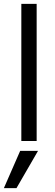

<svg xmlns="http://www.w3.org/2000/svg" viewBox="-33 -727 286 990"><path d="M156 0H77V-707H156ZM52 243H-13L71 51H163Z"/></svg>

Font: Hind Guntur
Style: Regular
Weight: 400
Designer: Manushi Parikh, Hitesh Malaviya
Foundry: Indian Type Foundry
Version: Version 1.002;PS 1.0;hotconv 1.0.86;makeotf.lib2.5.63406; tt